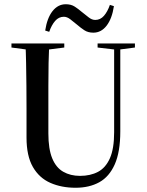

<svg xmlns="http://www.w3.org/2000/svg" viewBox="-20 -869 691 905"><path d="M336 16Q270 16 217.5 -7Q165 -30 135 -82Q105 -134 105 -221V-356Q105 -408 104.5 -464Q104 -520 103 -572Q102 -624 100 -664H212Q210 -624 209 -572Q208 -520 208 -464Q208 -408 208 -356V-240Q208 -167 226 -123Q244 -79 278 -59.5Q312 -40 357 -40Q406 -40 442 -59Q478 -78 498 -123Q518 -168 518 -246V-664H547V-250Q547 -153 521 -94.5Q495 -36 448 -10Q401 16 336 16ZM34 -645V-664H283V-645L181 -632H132ZM440 -645V-664H616V-645L539 -635H525ZM193 -725Q202 -784 227.5 -816.5Q253 -849 290 -849Q315 -849 332 -838Q349 -827 364 -814Q382 -800 397.5 -787.5Q413 -775 429 -775Q453 -775 470 -794.5Q487 -814 498 -846L517 -840Q508 -781 482.5 -748Q457 -715 420 -715Q395 -715 377.5 -726.5Q360 -738 344 -752Q327 -766 311.5 -778Q296 -790 281 -790Q257 -790 240 -770.5Q223 -751 212 -719Z"/></svg>

Font: Source Serif 4 60pt SemiBold
Style: Regular
Weight: 600
Version: Version 4.004;hotconv 1.0.116;makeotfexe 2.5.65601